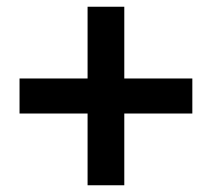

<svg xmlns="http://www.w3.org/2000/svg" viewBox="-20 -659 629 570"><path d="M240 -322H38V-426H240V-639H349V-426H551V-322H349V-109H240Z"/></svg>

Font: Noto Sans Tobesmart edit
Style: Bold
Weight: 700
Designer: Ryoko NISHIZUKA  (kana & ideographs); Paul D. Hunt (Latin, Greek & Cyrillic); Wenlong ZHANG  (bopomofo); Sandoll Communi
Foundry: Adobe Systems Incorporated
Version: Version 1.005 Oct 7, 2021